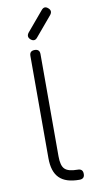

<svg xmlns="http://www.w3.org/2000/svg" viewBox="-99 -941 490 982"><g transform="rotate(-10 146.0 -449.5)"><path d="M108.5 -751C108.5 -751 108.5 -751 108.5 -751C96.5 -761.5 95.5 -773.5 105.5 -786.5C105.5 -786.5 105.5 -786.5 105.5 -786.5C105.5 -786.5 191 -888 191 -888C202 -901.5 214 -902.5 226.5 -891C226.5 -891 226.5 -891 226.5 -891C238.5 -880.5 239.5 -869 229.5 -856C229.5 -856 229.5 -856 229.5 -856C229.5 -856 144 -754.5 144 -754.5C133.5 -741 121.5 -740 108.5 -751ZM231 0C231 0 231 0 231 0C183.5 0 149 -11 127 -33C104.5 -55 93.5 -89.5 93.5 -136.5C93.5 -136.5 93.5 -136.5 93.5 -136.5C93.5 -136.5 93.5 -667.5 93.5 -667.5C93.5 -685 102.5 -693.5 120 -693.5C120 -693.5 120 -693.5 120 -693.5C137.5 -693.5 146 -685 146 -667.5C146 -667.5 146 -667.5 146 -667.5C146 -667.5 146 -136.5 146 -136.5C146 -104 152 -82 164 -70.5C176 -58.5 198 -52.5 230.5 -52.5C230.5 -52.5 230.5 -52.5 230.5 -52.5C248.5 -52.5 257.5 -44 257.5 -26.5C257.5 -26.5 257.5 -26.5 257.5 -26.5C258 -9 249 0 231 0Z"/></g></svg>

Font: Jura-Fortis-Regular
Style: Regular
Weight: 500
Designer: Daniel Johnson, Alexei Vanyashin, Mirko Velimirovic
Foundry: Daniel Johnson
Version: ""